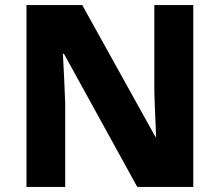

<svg xmlns="http://www.w3.org/2000/svg" viewBox="-20 -734 863 754"><path d="M739 0V-714H586V-383C587 -325 591 -254 593 -197H590L303 -714H84V0H236V-330C234 -391 230 -465 227 -523H231L519 0Z"/></svg>

Font: Noto Sans Arabic UI XBd
Style: Regular
Weight: 800
Designer: Monotype Design Team, Nadine Chahine and Nizar Qandah
Foundry: Monotype Imaging Inc.
Version: Version 2.010